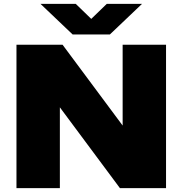

<svg xmlns="http://www.w3.org/2000/svg" viewBox="-20 -971 942 991"><path d="M613 -740H837V0H599L289 -417V0H65V-740H303L613 -323ZM531 -951H713L547 -793H355L189 -951H371L451 -873.5Z"/></svg>

Font: Encode Sans Expanded Black
Style: Regular
Weight: 900
Width: 7
Designer: Multiple Designers
Foundry: Impallari Type
Version: Version 2.000